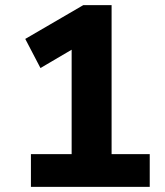

<svg xmlns="http://www.w3.org/2000/svg" viewBox="-20 -725 640 745"><path d="M100 0V-127H258V-575H331L137 -461L78 -574L303 -705H413V-127H561V0Z"/></svg>

Font: Nunito Sans 12pt ExtraLight 12pt ExtraBold
Style: Regular
Weight: 800
Version: Version 3.101;gftools[0.9.27]